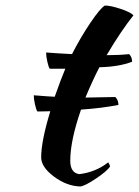

<svg xmlns="http://www.w3.org/2000/svg" viewBox="-20 -633 506 699"><path d="M217.8 -382.8H161.1Q156.7 -388.7 152.3 -408.4Q147.9 -428.2 147.9 -441.9Q162.1 -440.9 194.6 -438.7Q227.1 -436.5 242.2 -436Q272.5 -495.6 308.8 -549.6Q345.2 -603.5 361.8 -612.8Q382.8 -612.8 419.4 -600.6Q456.1 -588.4 465.8 -577.1Q420.9 -521 368.2 -432.1Q413.1 -432.1 450.2 -436Q460.9 -425.3 460.9 -408.2Q412.1 -389.6 341.8 -388.2Q316.9 -339.8 291 -277.8Q315.9 -277.8 399.9 -279.8Q411.1 -268.6 411.1 -251Q352.5 -239.3 274.9 -233.9Q235.8 -121.1 235.8 -47.9Q235.8 -3.4 269 1Q328.6 -6.3 374 -42Q379.4 -33.2 380.9 -26.9Q369.6 -9.8 329.1 17.3Q288.6 44.4 272 45.9Q222.7 44.4 176.3 9.8Q129.9 -24.9 129.9 -60.1Q129.9 -119.1 163.1 -228Q155.8 -228 140.1 -227.5Q124.5 -227.1 116.2 -227.1Q111.8 -232.9 107.4 -252.4Q103 -272 103 -286.1Q163.6 -281.2 179.2 -280.8Q202.1 -345.7 217.8 -382.8Z"/></svg>

Font: Kaushan Script
Style: Regular
Weight: 400
Designer: Pablo Impallari
Foundry: Pablo Impallari
Version: Version 1.002